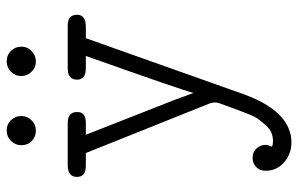

<svg xmlns="http://www.w3.org/2000/svg" viewBox="-176 -474 878 565"><g transform="rotate(-90 262.5 -192.0)"><path d="M23.9 -403.8Q23.9 -430.7 57.1 -431.2H183.1Q215.3 -431.2 214.8 -402.8Q214.8 -377.9 183.1 -377.9H147.9L250 -118.2L271 -61Q278.8 -93.3 379.9 -377.9H344.2Q310.1 -377.9 310.1 -403.8Q310.1 -430.7 342.8 -431.2H470.2Q501 -431.2 501 -403.8Q501 -377.9 465.8 -377.9H432.1L272 73.2Q220.2 227.1 125 227.1Q91.8 227.1 66.9 205.6Q42 184.1 42 150.9Q42 133.8 53 123.3Q64 112.8 80.1 112.8Q97.2 112.8 107.7 124.5Q118.2 136.2 118.2 150.9Q118.2 157.7 112.8 169.9Q119.6 172.9 128.9 172.9Q142.1 172.9 154.1 168Q166 163.1 176 151.6Q186 140.1 193.6 130.1Q201.2 120.1 208.5 101.1Q215.8 82 220 71.5Q224.1 61 231.4 40.5Q238.8 20 241.2 13.2Q245.1 2 240.2 -13.2L94.2 -377.9H57.1Q23.9 -377.9 23.9 -403.8ZM117.2 -567.9Q117.2 -585 129.6 -597.9Q142.1 -610.8 160.2 -610.8Q179.2 -610.8 191.2 -597.9Q203.1 -585 203.1 -567.9Q203.1 -550.8 190.7 -537.8Q178.2 -524.9 160.2 -524.9Q142.1 -524.9 129.6 -536.9Q117.2 -548.8 117.2 -567.9ZM320.8 -567.9Q320.8 -585.9 333.5 -598.4Q346.2 -610.8 363.8 -610.8Q382.8 -610.8 395 -597.9Q407.2 -585 407.2 -567.9Q407.2 -549.8 394 -537.4Q380.9 -524.9 363.8 -524.9Q345.7 -524.9 333.3 -537.8Q320.8 -550.8 320.8 -567.9Z"/></g></svg>

Font: CMU Typewriter Text
Style: Light
Weight: 200
Version: Version 0.7.0